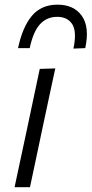

<svg xmlns="http://www.w3.org/2000/svg" viewBox="-20 -784 384 804"><path d="M41 0Q53 -55.5 63.8 -106.8Q74.5 -158 88 -219.5L98.5 -269Q112.5 -334.5 123.5 -387.2Q134.5 -440 146.5 -495.5L211.5 -497.5Q199 -441 188 -388.5Q177 -336 162.5 -269L152 -219.5Q139 -158 128.2 -106.8Q117.5 -55.5 105.5 0ZM287.5 -580.5Q302.5 -652 282.5 -682.8Q262.5 -713.5 219.5 -713.5Q176 -713.5 147.5 -682.5Q119 -651.5 104.5 -582.5H55.5Q74.5 -671.5 113.8 -718Q153 -764.5 221 -764.5Q289 -764.5 322.5 -717.8Q356 -671 337 -582.5Z"/></svg>

Font: Commissioner Light
Style: Italic
Weight: 300
Italic angle: -12°
Designer: Kostas Bartsokas
Foundry: Kostas Bartsokas
Version: Version 1.000; ttfautohint (v1.8.3)